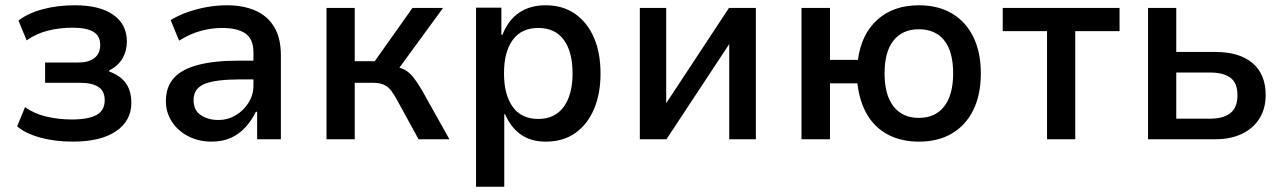

<svg xmlns="http://www.w3.org/2000/svg" viewBox="-20 -528 4873 728"><path d="M256 9Q188 9 132 -6.5Q76 -22 45 -49L75 -122Q109 -97 155.5 -86Q202 -75 252 -75Q315 -75 346 -92Q377 -109 377 -148Q377 -183 353 -198.5Q329 -214 284 -214H151V-291H278Q316 -291 338 -308Q360 -325 360 -358Q360 -392 334 -407.5Q308 -423 255 -423Q205 -423 160.5 -411.5Q116 -400 81 -375L50 -450Q86 -478 142 -493Q198 -508 263 -508Q359 -508 410 -471.5Q461 -435 461 -371Q461 -335 444.5 -306.5Q428 -278 394 -261V-257Q424 -246 442.5 -229Q461 -212 469.5 -189.5Q478 -167 478 -138Q478 -70 420 -30.5Q362 9 256 9Z M782 9Q733 9 693.5 -11.5Q654 -32 631.5 -67Q609 -102 609 -144Q609 -199 639.5 -232.5Q670 -266 731.5 -282Q793 -298 883 -298H956V-227H894Q847 -227 813 -223Q779 -219 757.5 -210.5Q736 -202 725 -187Q714 -172 714 -148Q714 -110 741.5 -91.5Q769 -73 809 -73Q843 -73 873 -90.5Q903 -108 922 -138Q941 -168 941 -204V-329Q941 -380 910.5 -401Q880 -422 822 -422Q784 -422 743.5 -411.5Q703 -401 659 -374L627 -452Q659 -471 694 -483Q729 -495 766 -501.5Q803 -508 841 -508Q902 -508 948 -488Q994 -468 1019.5 -426Q1045 -384 1045 -318V0H955V-104H950Q935 -73 912 -47Q889 -21 857 -6Q825 9 782 9Z M1218 0V-498H1325V-296H1401L1544 -498H1660L1481 -253L1468 -277Q1497 -273 1515 -263Q1533 -253 1548 -234Q1563 -215 1581 -184L1684 0H1567L1486 -148Q1474 -170 1463 -184.5Q1452 -199 1436 -206.5Q1420 -214 1394 -214H1325V0Z M1785 180V-499H1881V-396H1885Q1907 -452 1948.5 -480Q1990 -508 2049 -508Q2114 -508 2160.5 -475.5Q2207 -443 2232 -385.5Q2257 -328 2257 -249Q2257 -173 2232.5 -115Q2208 -57 2162 -24Q2116 9 2049 9Q1992 9 1954 -18.5Q1916 -46 1895 -95H1892V180ZM2021 -77Q2084 -77 2117.5 -123Q2151 -169 2151 -250Q2151 -331 2118 -376.5Q2085 -422 2021 -422Q1957 -422 1924 -376.5Q1891 -331 1891 -250Q1891 -169 1924 -123Q1957 -77 2021 -77Z M2406 0V-498H2506V-129H2501L2744 -498H2846V0H2745V-370H2751L2507 0Z M3464 9Q3398 9 3348 -17Q3298 -43 3268.5 -92.5Q3239 -142 3231 -212H3127V0H3019V-498H3127V-301H3233Q3246 -399 3307 -453.5Q3368 -508 3464 -508Q3537 -508 3589.5 -477Q3642 -446 3670.5 -388Q3699 -330 3699 -250Q3699 -169 3670.5 -111Q3642 -53 3589.5 -22Q3537 9 3464 9ZM3464 -81Q3526 -81 3560 -124.5Q3594 -168 3594 -250Q3594 -332 3560.5 -374.5Q3527 -417 3464 -417Q3402 -417 3368 -374.5Q3334 -332 3334 -250Q3334 -168 3368 -124.5Q3402 -81 3464 -81Z M3950 0V-410H3782V-498H4225V-410H4057V0Z M4333 0V-498H4440V-331H4588Q4680 -331 4729.5 -288.5Q4779 -246 4779 -168Q4779 -117 4756 -79.5Q4733 -42 4690 -21Q4647 0 4588 0ZM4440 -78H4568Q4618 -78 4645 -99Q4672 -120 4672 -167Q4672 -214 4645 -233.5Q4618 -253 4568 -253H4440Z"/></svg>

Font: Nunito Sans 7pt SemiCondensed SemiBold
Style: Regular
Weight: 600
Width: 4
Designer: Vernon Adams
Foundry: Vernon Adams
Version: Version 3.101;gftools[0.9.27]